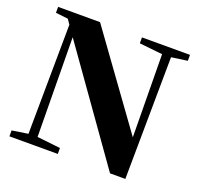

<svg xmlns="http://www.w3.org/2000/svg" viewBox="-129 -891 1083 1037"><g transform="rotate(20 412.5 -372.5)"><path d="M792 -747H516V-713L649 -699L654 -223L275 -747H34V-713L105 -705L124 -677L118 -48L26 -34V0H304V-34L170 -49L164 -620L605 2H693L700 -700L792 -713Z"/></g></svg>

Font: Noto Serif KR Black
Style: Regular
Weight: 900
Version: Version 1.001;PS 1.001;hotconv 16.6.54;makeotf.lib2.5.65590